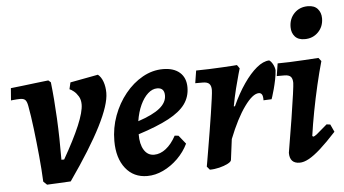

<svg xmlns="http://www.w3.org/2000/svg" viewBox="-50 -788 1586 885"><g transform="rotate(-5 743.0 -345.5)"><path d="M133.6 11.5 117.2 -4.2Q114.9 -58.9 108.7 -123.6Q102.5 -188.4 95 -250.2Q87.5 -312 79 -357.5Q75.4 -377.8 68.1 -385.4Q60.7 -393 44.7 -393Q39.3 -393 28.8 -392.4Q18.2 -391.9 10 -390.8Q1.7 -389.8 1.7 -389.8L6.1 -446.3Q33.2 -449.3 63.4 -452.8Q93.6 -456.4 120.2 -459.7Q146.7 -463 163.9 -464.8Q181.1 -466.7 181.1 -466.7L192.1 -457.1Q200.9 -380.9 205.5 -289.2Q210.1 -197.5 209.5 -97.2H222.1Q271.8 -184 298.2 -246.5Q324.5 -309 324.5 -343.3Q324.5 -365.3 315.2 -380.8Q305.9 -396.3 294.2 -405.7Q282.4 -415.1 274.7 -417.8L281.9 -448.8L411.1 -473Q426.3 -460.8 434.4 -437.8Q442.5 -414.8 442.5 -386.6Q442.5 -332.4 393 -234.7Q343.6 -137 243.4 6Z M817.3 -379.2Q817.3 -335.4 792.9 -301.7Q768.4 -268 715.3 -239.7Q662.2 -211.3 574.4 -183.2Q574 -137.3 590.8 -110.2Q607.6 -83.1 637.6 -83.1Q665.8 -83.1 692.2 -103.7Q718.6 -124.3 739.1 -162.4L756.7 -160.5L788.3 -121.2Q770.2 -83.5 739.2 -53Q708.1 -22.6 671.4 -5.3Q634.7 12 597.6 12Q534.6 12 497.3 -35.2Q460 -82.4 460 -162Q460 -222.7 480.6 -278.4Q501.2 -334.2 536.7 -378Q572.1 -421.8 617.3 -447.2Q662.6 -472.6 711.8 -472.6Q761.5 -472.6 789.4 -448.1Q817.3 -423.5 817.3 -379.2ZM677.5 -386.6Q655.1 -386.6 634.8 -368.3Q614.5 -350 599.5 -317.7Q584.6 -285.4 577.9 -243.3Q646.9 -266.2 678.8 -292.4Q710.8 -318.5 710.8 -351Q710.8 -386.6 677.5 -386.6Z M874.2 -7.2Q874.2 -7.2 878.2 -29.8Q882.2 -52.4 888.2 -88.8Q894.2 -125.3 901.3 -167.2Q908.3 -209.2 914.3 -248.8Q920.3 -288.5 924.3 -317.9Q928.3 -347.2 928.3 -357.2Q928.3 -376.7 919.5 -385.8Q910.7 -394.9 889.8 -394.9H854.7L863.9 -452.8Q891.5 -452.8 923.9 -454.2Q956.4 -455.7 985.9 -457.1Q1015.5 -458.6 1034.4 -460Q1053.4 -461.5 1053.4 -461.5L1064.7 -445.4Q1064.7 -445.4 1057.2 -419.6Q1049.7 -393.8 1039.9 -354.4Q1030.1 -315 1022.4 -273.1L1027.7 -273Q1054 -330.9 1084.2 -374.6Q1114.4 -418.4 1144.9 -443.6Q1175.4 -468.8 1203.2 -469.9Q1211.8 -464.8 1219.4 -451.1Q1227 -437.5 1228.8 -422.5Q1227.5 -402.2 1222.8 -379.2Q1218.1 -356.2 1212.7 -336.1Q1207.3 -315.9 1203.1 -303.3Q1198.8 -290.7 1198.8 -290.7L1161.3 -289Q1161.7 -308 1156.9 -315.9Q1152 -323.8 1142.6 -323.8Q1114.2 -323.8 1075.6 -270.3Q1036.9 -216.9 1000.1 -123.8L987.8 -28Q986.9 -20 970.6 -11.6Q954.3 -3.2 931.4 2.5Q908.6 8.1 887.1 8.1Z M1374.4 -102.3Q1381 -102.3 1392.1 -111.3Q1403.2 -120.3 1441.2 -153.2L1458.2 -150.9L1474.3 -116.1Q1432.1 -70.2 1400.6 -41.9Q1369 -13.7 1345.5 -0.9Q1322 12 1302.8 12Q1256.6 12 1256.6 -37.4Q1271.6 -125.3 1282.4 -193.9Q1293.2 -262.5 1299.1 -305.4Q1304.9 -348.3 1304.9 -357Q1304.9 -377.3 1296.1 -386.1Q1287.2 -394.9 1266.9 -394.9H1231.8L1241 -452.8Q1263.8 -452.8 1296.2 -454Q1328.6 -455.2 1364 -457.4Q1399.4 -459.6 1430.5 -461.5L1442.7 -445.9Q1428.9 -397.8 1414.9 -337.6Q1400.9 -277.4 1389.4 -216.9Q1378 -156.5 1370.9 -105.9ZM1375.4 -553.2Q1345.2 -553.2 1330.1 -570.4Q1314.9 -587.5 1314.9 -614Q1314.9 -652.6 1339.5 -678Q1364.1 -703.3 1402.4 -703.3Q1432.5 -703.3 1447.7 -685.9Q1463 -668.6 1463 -642.1Q1463 -603.9 1438.1 -578.6Q1413.2 -553.2 1375.4 -553.2Z"/></g></svg>

Font: Alegreya
Style: Italic
Weight: 400
Italic angle: -7°
Designer: Juan Pablo del Peral
Foundry: Huerta Tipografica
Version: Version 2.009